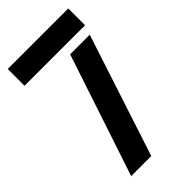

<svg xmlns="http://www.w3.org/2000/svg" viewBox="-245 -871 942 942"><g transform="rotate(-45 226.0 -400.0)"><path d="M13.5 -683.5V-800H433.5V-683.5ZM70 0 281 -634.5H417L209.5 0Z"/></g></svg>

Font: Big Shoulders Stencil Text Thin ExtraBold
Style: Regular
Weight: 800
Version: Version 2.001